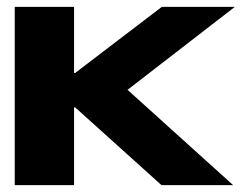

<svg xmlns="http://www.w3.org/2000/svg" viewBox="-20 -540 716 560"><path d="M196 -520V-327H199L452 -520H665L352 -278L660 0H451L199 -227H196V0H23V-520Z"/></svg>

Font: Non Bureau Extended
Style: Bold
Weight: 700
Width: 7
Designer: Jona Saucedo
Foundry: Non Foundry
Version: Version 1.000; ttfautohint (v1.8.4)